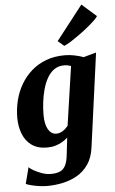

<svg xmlns="http://www.w3.org/2000/svg" viewBox="-70 -919 727 1218"><g transform="rotate(-5 294.0 -310.0)"><path d="M481 35Q472.5 99 443.2 141.2Q414 183.5 371.5 207.8Q329 232 279.5 242.5Q230 253 181 253Q155.5 253 128.2 249Q101 245 78.5 239.2Q56 233.5 45.5 228L72.5 123.5Q78 131.5 100 144.5Q122 157.5 151.8 168.2Q181.5 179 210.5 179Q243.5 179 266 170Q288.5 161 301.8 137.5Q315 114 320 70.5L333 -41.5Q318 -28 298.5 -16.2Q279 -4.5 254.8 2.8Q230.5 10 201 10Q141.5 10 103.2 -17.5Q65 -45 46.8 -91.5Q28.5 -138 28.5 -194.5Q28.5 -251 42 -305.2Q55.5 -359.5 82.8 -406Q110 -452.5 150.2 -488Q190.5 -523.5 243.5 -543.5Q296.5 -563.5 363 -563.5Q394 -563.5 427 -556.5Q460 -549.5 481.5 -541L562.5 -563.5ZM397 -492Q388 -495.5 376.5 -497.8Q365 -500 352.5 -500Q316.5 -500 290 -481.5Q263.5 -463 245.5 -431Q227.5 -399 216.8 -359.8Q206 -320.5 201 -278.5Q196 -236.5 196 -198Q196 -167.5 201 -144.2Q206 -121 215.5 -105Q225 -89 238 -80.8Q251 -72.5 267.5 -72.5Q282 -72.5 295.8 -78.5Q309.5 -84.5 321 -94.5Q332.5 -104.5 342 -116ZM326 -656.5 496 -874.5 588.5 -793Q582 -782 563 -764Q544 -746 517.8 -724.8Q491.5 -703.5 463 -683Q434.5 -662.5 408.8 -646.2Q383 -630 365.5 -623Z"/></g></svg>

Font: Merriweather 28pt Black
Style: Italic
Weight: 900
Italic angle: -7.8°
Version: Version 2.101